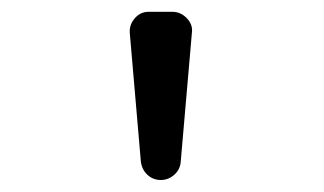

<svg xmlns="http://www.w3.org/2000/svg" viewBox="-20 -800 540 320"><path d="M214.8 -530.3 196.3 -745.1Q195.3 -758.8 204.6 -769.5Q213.9 -780.3 227.5 -780.3H267.6Q281.2 -780.3 291.5 -769.5Q301.8 -758.8 299.8 -745.1L281.2 -530.3Q280.3 -517.6 270.5 -508.8Q260.7 -500 248 -500Q235.4 -500 226.1 -508.3Q216.8 -516.6 214.8 -530.3Z"/></svg>

Font: Rounded-L Mgen+ 2m regular
Style: Regular
Weight: 400
Designer: [Source Han Sans]
Ryoko NISHIZUKA  (kana & ideographs); Paul D. Hunt (Latin, Greek & Cyrillic); Wenlong ZHANG  (bopomofo
Version: Version 1.059.20150602